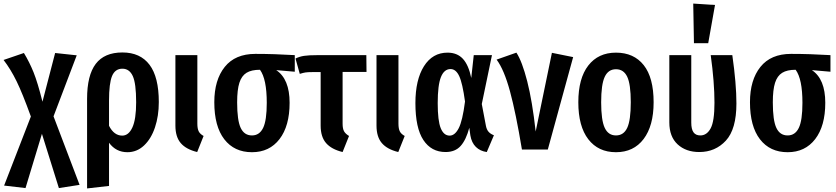

<svg xmlns="http://www.w3.org/2000/svg" viewBox="-32 -838 4685 1076"><path d="M414 198 298 216 203 -88 111 216 -9 202 141 -185Q94 -315 61 -382.5Q28 -450 -12 -502L102 -541Q133 -490 156 -433Q179 -376 206 -268L277 -541L398 -528L268 -186Z M858 -266Q858 -188 836.5 -124Q815 -60 775 -22.5Q735 15 682 15Q618 15 579 -38V204L456 218V-284Q456 -416 504.5 -480Q553 -544 654 -544Q754 -544 806 -475Q858 -406 858 -266ZM731 -265Q731 -371 712 -412Q693 -453 654 -453Q613 -453 596 -412Q579 -371 579 -274V-133Q607 -78 653 -78Q689 -78 710 -124Q731 -170 731 -265Z M1074 -145Q1074 -117 1081.5 -102Q1089 -87 1109 -76L1073 14Q1011 -1 981 -36Q951 -71 951 -134V-529H1074Z M1620 -436 1516 -445Q1591 -395 1591 -262Q1591 -132 1534.5 -58.5Q1478 15 1380 15Q1281 15 1225 -57.5Q1169 -130 1169 -265Q1169 -390 1227.5 -463Q1286 -536 1399 -536Q1504 -536 1620 -529ZM1463 -262Q1463 -395 1425 -447Q1377 -447 1349.5 -430Q1322 -413 1309.5 -374Q1297 -335 1297 -264Q1297 -163 1317 -121Q1337 -79 1380 -79Q1422 -79 1442.5 -121Q1463 -163 1463 -262Z M1924 -76 1888 14Q1826 -1 1795.5 -36Q1765 -71 1765 -134V-434H1719Q1693 -434 1680 -432Q1667 -430 1648 -424L1624 -510Q1646 -521 1672 -525Q1698 -529 1749 -529H2021L2022 -435H1888V-145Q1888 -117 1896 -102.5Q1904 -88 1924 -76Z M2201 -145Q2201 -117 2208.5 -102Q2216 -87 2236 -76L2200 14Q2138 -1 2108 -36Q2078 -71 2078 -134V-529H2201Z M2609 -401 2623 -529H2725L2668 -255L2691 -134Q2695 -112 2706 -99.5Q2717 -87 2736 -80L2696 14Q2659 9 2635 -14.5Q2611 -38 2604 -79L2598 -122Q2580 -54 2549.5 -20Q2519 14 2465 14Q2385 14 2340.5 -53.5Q2296 -121 2296 -260Q2296 -391 2344 -467Q2392 -543 2476 -543Q2530 -543 2562 -508.5Q2594 -474 2609 -401ZM2421 -260Q2421 -161 2438 -119.5Q2455 -78 2488 -78Q2517 -78 2538.5 -119Q2560 -160 2574 -269Q2560 -372 2541.5 -411.5Q2523 -451 2493 -451Q2457 -451 2439 -406Q2421 -361 2421 -260Z M2970 -101 3061 -542 3180 -518 3038 0H2893Q2859 -205 2826 -326.5Q2793 -448 2751 -504L2862 -543Q2894 -494 2922.5 -383Q2951 -272 2970 -101Z M3631 -265Q3631 -133 3575 -59Q3519 15 3420 15Q3321 15 3265 -57.5Q3209 -130 3209 -265Q3209 -399 3265 -471Q3321 -543 3420 -543Q3520 -543 3575.5 -473Q3631 -403 3631 -265ZM3337 -265Q3337 -164 3357 -121.5Q3377 -79 3420 -79Q3463 -79 3483 -121.5Q3503 -164 3503 -265Q3503 -366 3483 -408Q3463 -450 3420 -450Q3377 -450 3357 -407.5Q3337 -365 3337 -265Z M4095 -258Q4095 -114 4036 -50Q3977 14 3887 14Q3812 14 3765.5 -29Q3719 -72 3719 -152V-529H3842V-151Q3842 -114 3854.5 -96.5Q3867 -79 3893 -79Q3929 -79 3950.5 -118.5Q3972 -158 3972 -262Q3972 -377 3951 -529H4072Q4095 -368 4095 -258ZM3853 -818 3975 -810 3937 -596H3857Z M4622 -436 4518 -445Q4593 -395 4593 -262Q4593 -132 4536.5 -58.5Q4480 15 4382 15Q4283 15 4227 -57.5Q4171 -130 4171 -265Q4171 -390 4229.5 -463Q4288 -536 4401 -536Q4506 -536 4622 -529ZM4465 -262Q4465 -395 4427 -447Q4379 -447 4351.5 -430Q4324 -413 4311.5 -374Q4299 -335 4299 -264Q4299 -163 4319 -121Q4339 -79 4382 -79Q4424 -79 4444.5 -121Q4465 -163 4465 -262Z"/></svg>

Font: Fira Sans Extra Condensed Medium
Style: Regular
Weight: 500
Width: 1
Designer: Carrois Corporate & Edenspiekermann AG
Foundry: Carrois Corporate GbR & Edenspiekermann AG
Version: Version 4.203